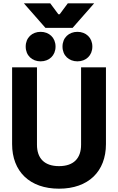

<svg xmlns="http://www.w3.org/2000/svg" viewBox="-20 -1115 712 1158"><path d="M124 -1095 254 -947H418L548 -1095H389L340 -1029H332L283 -1095ZM447 -745C498 -745 537 -780 537 -834C537 -888 498 -923 447 -923C396 -923 357 -888 357 -834C357 -780 396 -745 447 -745ZM225 -745C276 -745 315 -780 315 -834C315 -888 276 -923 225 -923C174 -923 135 -888 135 -834C135 -780 174 -745 225 -745ZM336 23C513 23 619 -81 619 -246V-709H469V-242C469 -160 424 -113 336 -113C248 -113 203 -160 203 -242V-709H53V-246C53 -81 159 23 336 23Z"/></svg>

Font: Kalas SG
Style: Bold
Weight: 700
Designer: Kalas
Foundry: Kalas
Version: Version 2.000;FEAKit 1.0